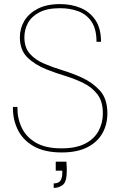

<svg xmlns="http://www.w3.org/2000/svg" viewBox="-20 -732 588 937"><path d="M281 12Q198 12 145 -18Q92 -48 67 -98.5Q42 -149 43 -210H65Q64 -156 85.5 -110Q107 -64 154.5 -36Q202 -8 280 -8Q351 -8 395.5 -31Q440 -54 461 -93Q482 -132 482 -179Q482 -237 455.5 -271.5Q429 -306 387.5 -326.5Q346 -347 298.5 -361.5Q251 -376 208 -393Q150 -416 113.5 -452Q77 -488 77 -550Q77 -594 99 -630.5Q121 -667 164.5 -689.5Q208 -712 273 -712Q329 -712 374 -693Q419 -674 446 -633.5Q473 -593 473 -528H451Q451 -589 427.5 -625Q404 -661 363.5 -676.5Q323 -692 273 -692Q210 -692 171.5 -671.5Q133 -651 116 -619Q99 -587 99 -550Q99 -500 125.5 -470Q152 -440 194 -422Q236 -404 285 -389Q334 -374 378 -354Q431 -330 467.5 -290Q504 -250 504 -179Q504 -125 480 -82Q456 -39 406.5 -13.5Q357 12 281 12ZM242 185V163Q266 163 275 149.5Q284 136 284 113V101H252V57H304Q305 68 305.5 80Q306 92 306 100Q306 154 287.5 169.5Q269 185 242 185Z"/></svg>

Font: DM Sans Thin
Style: Regular
Weight: 100
Designer: Colophon Foundry, Jonny Pinhorn
Foundry: Colophon Foundry
Version: Version 4.004; ttfautohint (v1.8.4.7-5d5b)